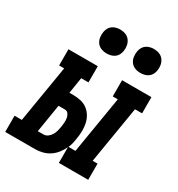

<svg xmlns="http://www.w3.org/2000/svg" viewBox="-220 -868 916 986"><g transform="rotate(30 237.5 -375.5)"><path d="M-43 0V-96H0L56 -434H26V-530H200V-434H157L142 -339H165Q188 -339 210 -334Q232 -329 249 -316Q266 -303 277 -284.5Q288 -266 292.5 -244.5Q297 -223 296.5 -200Q296 -177 292 -154Q290 -139 286.5 -124.5Q283 -110 277 -96H318L374 -434H344V-530H518V-434H476L420 -96H449V0H275V-93Q266 -73 251.5 -54.5Q237 -36 218 -23.5Q199 -11 177 -5.5Q155 0 134 0ZM134 -87Q147 -87 158.5 -95.5Q170 -104 177 -116Q184 -128 187.5 -141Q191 -154 193 -167Q195 -180 196 -193.5Q197 -207 195 -219.5Q193 -232 185.5 -242.5Q178 -253 165 -253H127L100 -87ZM406 -609Q389 -609 373.5 -615Q358 -621 348.5 -634Q339 -647 336.5 -663.5Q334 -680 337 -697Q339 -709 345 -720Q351 -731 361 -738Q371 -745 383 -748Q395 -751 406 -751Q423 -751 438.5 -745Q454 -739 463.5 -726Q473 -713 476 -696.5Q479 -680 476 -663Q474 -651 468 -640Q462 -629 452 -622Q442 -615 430 -612Q418 -609 406 -609ZM206 -609Q189 -609 173.5 -615Q158 -621 148.5 -634Q139 -647 136.5 -663.5Q134 -680 137 -697Q139 -709 145 -720Q151 -731 161 -738Q171 -745 183 -748Q195 -751 206 -751Q223 -751 238.5 -745Q254 -739 263.5 -726Q273 -713 276 -696.5Q279 -680 276 -663Q274 -651 268 -640Q262 -629 252 -622Q242 -615 230 -612Q218 -609 206 -609Z"/></g></svg>

Font: Iosevka Curly Slab Oblique
Style: Bold
Weight: 700
Italic angle: -9°
Monospace: yes
Designer: Belleve Invis
Foundry: Belleve Invis
Version: Version 11.1.0; ttfautohint (v1.8.3)